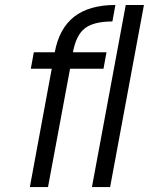

<svg xmlns="http://www.w3.org/2000/svg" viewBox="-20 -759 604 779"><path d="M101.1 0 189.9 -480H105L117.2 -546.9H202.1Q220.2 -644 281.2 -691.4Q342.3 -738.8 448.2 -738.8L436 -671.9Q359.9 -671.9 324.2 -644Q288.6 -616.2 275.9 -546.9H412.1L399.9 -480H264.2L174.8 0ZM353 0 490.2 -738.8H564L426.8 0Z"/></svg>

Font: Involve
Style: Italic
Weight: 400
Italic angle: -10.5°
Designer: Stefan Peev
Foundry: Context Ltd.
Version: Version 1.001